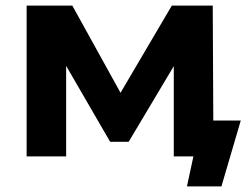

<svg xmlns="http://www.w3.org/2000/svg" viewBox="-20 -558 898 685"><path d="M839 -128 770 107H647L670 0H600V-322L439 -52H373L216 -323V0H75V-538H238L410 -227L593 -538H739L741 -128Z"/></svg>

Font: CMG Sans
Style: Bold
Weight: 700
Designer: Julieta Ulanovsky
Foundry: Julieta Ulanovsky
Version: Version 7.200